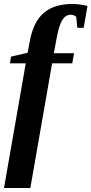

<svg xmlns="http://www.w3.org/2000/svg" viewBox="-20 -724 456 957"><path d="M108.4 -408.2H29.3L35.2 -441.9L117.7 -460.9L128.9 -520.5Q147 -617.2 199.2 -660.6Q251.5 -704.1 338.4 -704.1Q382.8 -704.1 416 -693.8L397 -585.4H365.7L359.9 -640.1Q349.6 -650.4 332.5 -650.4Q306.6 -650.4 290.5 -624.3Q274.4 -598.1 262.7 -536.1L248.5 -459H349.1L340.3 -408.2H239.7L131.3 212.9H0Z"/></svg>

Font: Tinos
Style: Bold Italic
Weight: 700
Italic angle: -16.333°
Designer: Steve Matteson
Foundry: Monotype Imaging Inc.
Version: Version 1.23